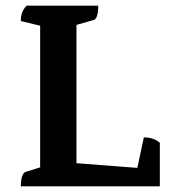

<svg xmlns="http://www.w3.org/2000/svg" viewBox="-20 -661 626 681"><path d="M53.9 0Q53.9 -21.9 58.4 -35.1Q62.9 -48.4 69.9 -50.9L140.1 -72.9L122.4 -52.4V-585.8L141.1 -565.2L53.9 -586.4Q53.9 -603.1 58.2 -615.6Q62.4 -628.1 74.3 -641H328.4Q328.4 -619.1 324.4 -605.6Q320.4 -592.1 312.4 -590.1L235.1 -568.1L251.2 -589.1V-71.9L241.2 -82.9L475.8 -64.9L463.3 -47.8L490.2 -173.7Q506.9 -173.7 520.5 -169.4Q534.1 -165.2 546.9 -155V0Z"/></svg>

Font: Pitagon Serif
Style: Regular
Weight: 400
Designer: Travis Tran
Foundry: Pitagon
Version: Version 1.000;gftools[0.9.26]